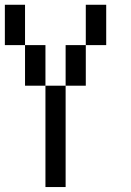

<svg xmlns="http://www.w3.org/2000/svg" viewBox="-20 -712 540 790"><path d="M0 -526.4V-692.4H83V-526.4H167V-359.4H250V-526.4H333V-692.4H417V-526.4H333V-359.4H250V57.6H167V-359.4H83V-526.4Z"/></svg>

Font: KH Dot Kodenmachou 12
Style: Regular
Weight: 400
Designer: Original version for X68000 by Keitarou Hiraki (http://hp.vector.co.jp/authors/VA000874/) / TrueType conversion by Homem
Version: Version 1.00.20150527